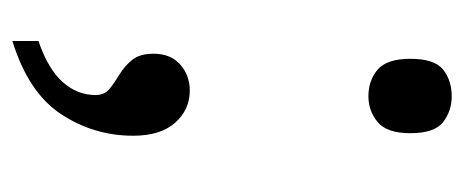

<svg xmlns="http://www.w3.org/2000/svg" viewBox="-234 -342 731 302"><g transform="rotate(90 131.0 -191.5)"><path d="M132 -406Q107 -406 90 -420.5Q73 -435 73 -472Q73 -510 90 -523.5Q107 -537 132 -537Q155 -537 172.5 -523.5Q190 -510 190 -472Q190 -435 172.5 -420.5Q155 -406 132 -406ZM45 113Q89 98 109.5 75Q130 52 130 23Q130 9 120 1Q110 -7 97.5 -14.5Q85 -22 75 -34Q65 -46 65 -68Q65 -95 82 -110Q99 -125 123 -125Q153 -125 173.5 -102Q194 -79 194 -36Q194 26 160 77.5Q126 129 45 154Z"/></g></svg>

Font: Noto Serif Myanmar SemCond
Style: Regular
Weight: 400
Width: 4
Designer: Ben Mitchell and the Monotype Design Team
Foundry: Monotype Imaging Inc.
Version: Version 2.106; ttfautohint (v1.8.4.7-5d5b)